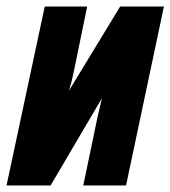

<svg xmlns="http://www.w3.org/2000/svg" viewBox="-29 -568 522 588"><path d="M108 -548H238L196 -344Q190 -314 182 -290L339 -548H473L357 0H226L270 -211L283 -267L126 0H-9Z"/></svg>

Font: Noto Sans Display Ex Bold Cond
Style: Italic
Weight: 800
Width: 3
Italic angle: -12°
Designer: Monotype Design team
Foundry: Monotype Imaging Inc.
Version: Version 1.000